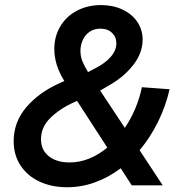

<svg xmlns="http://www.w3.org/2000/svg" viewBox="-20 -748 749 775"><path d="M35.2 -178.2Q35.2 -255.4 86.2 -315.2Q137.2 -375 220.2 -412.1L239.7 -420.9Q199.2 -485.8 199.2 -549.8Q199.2 -601.1 223.4 -641.6Q247.6 -682.1 290.5 -704.8Q333.5 -727.5 387.7 -727.5Q435.5 -727.5 473.9 -709.7Q512.2 -691.9 533.9 -660.2Q555.7 -628.4 555.7 -588.4Q555.7 -534.2 518.3 -486.3Q481 -438.5 424.3 -405.8L384.3 -382.3L483.9 -231.9Q508.8 -268.6 526.4 -310.8Q543.9 -353 552.7 -396L664.6 -387.7Q648.9 -319.3 617.9 -256.3Q586.9 -193.4 543.5 -141.6L636.7 0H511.7L467.3 -68.8Q418.9 -32.2 364 -12.2Q309.1 7.8 251 7.8Q188.5 7.8 139.4 -15.1Q90.3 -38.1 62.7 -80.3Q35.2 -122.6 35.2 -178.2ZM260.7 -92.3Q301.8 -92.3 340.1 -107.9Q378.4 -123.5 413.1 -152.3L291 -340.8L276.9 -334.5Q221.2 -309.1 183.3 -272Q145.5 -234.9 145.5 -186Q145.5 -142.6 177 -117.4Q208.5 -92.3 260.7 -92.3ZM335.4 -457 365.2 -472.7Q403.8 -492.2 426.8 -518.3Q449.7 -544.4 449.7 -573.2Q449.7 -598.6 432.1 -615.5Q414.6 -632.3 385.3 -632.3Q359.4 -632.3 341.1 -619.4Q322.8 -606.4 313.7 -585.7Q304.7 -564.9 304.7 -542.5Q304.7 -520.5 312.7 -500.5Q320.8 -480.5 335.4 -457Z"/></svg>

Font: Reddit Sans Chocolate SemiBold
Style: Italic
Weight: 600
Italic angle: -11.25°
Designer: Stephen Hutchings
Version: Version 1.013